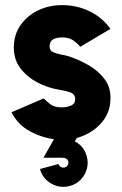

<svg xmlns="http://www.w3.org/2000/svg" viewBox="-20 -537 477 751"><path d="M204 9Q147 3.5 98 -23Q49 -49.5 25 -98L151 -152Q158.5 -144 175.2 -130.5Q192 -117 221 -117Q240.5 -117 257.2 -123.8Q274 -130.5 274 -149Q274 -170 252.5 -176.5Q231 -183 212 -186Q167.5 -193 126.8 -214.2Q86 -235.5 60 -269.8Q34 -304 34 -350Q34 -401.5 60.5 -439Q87 -476.5 129.8 -496.8Q172.5 -517 222 -517Q280.5 -517 330.2 -493Q380 -469 412 -424L294 -354Q285 -365.5 269.8 -376.8Q254.5 -388 235 -390Q209 -392.5 191.5 -385Q174 -377.5 174 -354Q174 -339.5 188 -333Q202 -326.5 219.5 -323.5Q237 -320.5 248 -317Q291 -303 329 -280.5Q367 -258 390.2 -226Q413.5 -194 412 -151Q412 -101 382 -63Q352 -25 304.5 -5.5Q257 14 204 9ZM252.5 190.5Q214.5 200.5 180.5 181Q146.5 161.5 136.5 124L209 104.5Q211 112 218 116Q225 120 233 118Q241 116 245 109Q249 102 247 94Q243 80 223 80H150L225 -52.5L290.5 -14.5L272.5 16Q309 34.5 319.5 75Q329.5 112.5 310 146.5Q290.5 180.5 252.5 190.5Z"/></svg>

Font: Urbanist Black
Style: Regular
Weight: 900
Designer: Corey Hu
Foundry: Corey Hu
Version: Version 1.330; ttfautohint (v1.8.4.7-5d5b)